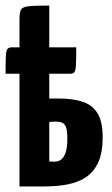

<svg xmlns="http://www.w3.org/2000/svg" viewBox="-20 -670 404 690"><path d="M50 0V-600Q50 -624 55 -634.5Q60 -645 82.5 -647.5Q105 -650 157 -650V-316H190Q243 -316 278 -304Q313 -292 331 -262Q349 -232 349 -177Q349 -122 333.5 -87.5Q318 -53 290 -34Q262 -15 224 -7.5Q186 0 140 0ZM176 -89Q191 -89 201 -97.5Q211 -106 216.5 -124Q222 -142 222 -172Q222 -201 217 -213.5Q212 -226 202.5 -229.5Q193 -233 178 -233Q173 -233 169 -232.5Q165 -232 162.5 -232Q160 -232 158.5 -231.5Q157 -231 157 -231V-90Q157 -90 158 -90Q159 -90 161.5 -89.5Q164 -89 167.5 -89Q171 -89 176 -89ZM0 -405Q0 -448 1 -468Q2 -488 7 -494Q12 -500 23 -500H254Q254 -457 253 -437Q252 -417 247.5 -411Q243 -405 232 -405Z"/></svg>

Font: Yanone Kaffeesatz ExtraLight
Style: Regular
Weight: 200
Designer: Yanone (Cyrillic: Daniel Pouzeot, Huerta Tipografica, and Cyreal)
Foundry: Yanone
Version: Version 2.003